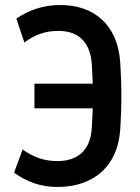

<svg xmlns="http://www.w3.org/2000/svg" viewBox="-20 -732 557 764"><path d="M208 12C351 12 447 -69 458 -212C461 -252 463 -307 463 -350C463 -393 461 -448 458 -488C447 -631 357 -712 220 -712C153 -712 97 -693 45 -658L77 -563C120 -595 161 -609 213 -609C293 -609 339 -563 345 -479C347 -449 348 -424 349 -399H117V-301H349C348 -276 347 -251 345 -221C340 -136 291 -91 208 -91C153 -91 111 -108 70 -137L36 -45C87 -8 142 12 208 12Z"/></svg>

Font: Finlandica Medium
Style: Regular
Weight: 500
Designer: Niklas Ekholm, Juho Hiilivirta, Jaakko Suomalainen
Foundry: Helsinki Type Studio
Version: Version 2.000;Glyphs 3.2 (3202)